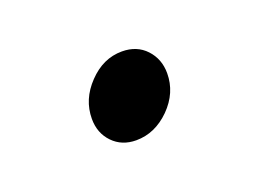

<svg xmlns="http://www.w3.org/2000/svg" viewBox="-37 -361 296 224"><g transform="rotate(-20 111.5 -248.5)"><path d="M123.4 -300Q141.9 -300 153.2 -287.9Q164.5 -275.8 164.5 -258.1Q164.5 -233.9 146 -215.3Q127.4 -196.8 104 -196.8Q86.3 -196.8 75 -208.5Q63.7 -220.2 63.7 -237.9Q63.7 -262.1 81.9 -281Q100 -300 123.4 -300Z"/></g></svg>

Font: Playfair Display SC
Style: Italic
Weight: 400
Italic angle: -14°
Designer: Claus Eggers Sørensen
Foundry: Claus Eggers Sørensen
Version: Version 1.202; ttfautohint (v1.6)